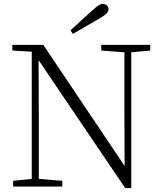

<svg xmlns="http://www.w3.org/2000/svg" viewBox="-20 -952 828 980"><path d="M340 -797 352 -779C396 -804 440 -830 483 -855C520 -876 534 -889 534 -905C534 -920 521 -932 504 -932C490 -932 477 -922 447 -895C413 -865 376 -831 340 -797ZM619 8H650V-685L747 -694V-723H497V-694L615 -685V-373L616 -105L201 -723H43V-694L142 -688V-39L47 -29V0H298V-29L178 -39V-343L177 -645Z"/></svg>

Font: Noto Serif CJK SC ExtraLight
Style: Regular
Weight: 200
Designer: Ryoko NISHIZUKA 西塚涼子 (kana & ideographs); Frank Grießhammer (Latin, Greek & Cyrillic); Wenlong ZHANG 张文龙 (bopomofo); San
Foundry: Adobe
Version: Version 2.001;hotconv 1.1.0;makeotfexe 2.6.0